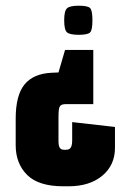

<svg xmlns="http://www.w3.org/2000/svg" viewBox="-20 -498 463 673"><path d="M307 -323V-133H211Q199 -133 193.5 -129Q188 -125 186.5 -115Q185 -105 185 -87V-5Q185 13 189.5 20Q194 27 205 27H211Q219 27 223.5 24Q228 21 230.5 14Q233 7 233 -5V-70L383 -53V20Q383 81 338.5 118Q294 155 220 155H202Q115 155 75 115Q35 75 35 11V-82Q35 -164 66 -202Q97 -240 161 -243L185 -244L208 -323ZM256 -478Q288 -478 296 -469.5Q304 -461 304 -427Q304 -393 296 -384.5Q288 -376 256 -376Q225 -376 215 -384.5Q205 -393 205 -427Q205 -460 215 -469Q225 -478 256 -478Z"/></svg>

Font: Smooch Sans Thin Black
Style: Regular
Weight: 900
Version: Version 1.010